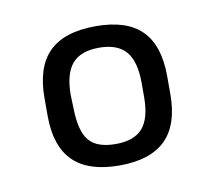

<svg xmlns="http://www.w3.org/2000/svg" viewBox="-45 -655 421 379"><g transform="rotate(-10 165.5 -465.5)"><path d="M44 -483V-447Q44 -386 74.5 -356Q105 -326 167 -326Q229 -326 259.5 -356Q290 -386 290 -447V-483Q290 -545 260 -575Q230 -605 168 -605Q105 -605 74.5 -575Q44 -545 44 -483ZM97 -451 96 -479Q96 -522 113 -542Q130 -562 167 -562Q204 -562 221 -542Q238 -522 238 -479V-451Q238 -408 221 -388.5Q204 -369 167 -369Q130 -369 114 -387.5Q98 -406 97 -451Z"/></g></svg>

Font: Beiruti
Style: Regular
Weight: 400
Version: Version 1.00